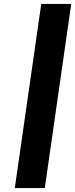

<svg xmlns="http://www.w3.org/2000/svg" viewBox="-20 -760 381 973"><path d="M55 193 189 -740H341L207 193Z"/></svg>

Font: Lexend
Style: Bold Italic
Weight: 700
Italic angle: -8.13011°
Designer: Bonnie Shaver-Troup, Thomas Jockin
Foundry: Lexend
Version: Version 1.007